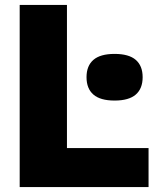

<svg xmlns="http://www.w3.org/2000/svg" viewBox="-20 -760 628 780"><path d="M60 0V-740H252V-158.5H583.5V0ZM331.5 -446.5Q331.5 -492.5 359.5 -516.8Q387.5 -541 445.5 -541Q503.5 -541 531.5 -516.8Q559.5 -492.5 559.5 -446.5Q559.5 -400 531.5 -375.8Q503.5 -351.5 445.5 -351.5Q387.5 -351.5 359.5 -375.8Q331.5 -400 331.5 -446.5Z"/></svg>

Font: Encode Sans ExtraBold
Style: Regular
Weight: 800
Designer: Multiple Designers
Foundry: Impallari Type
Version: Version 2.000